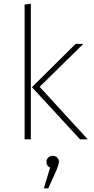

<svg xmlns="http://www.w3.org/2000/svg" viewBox="-20 -759 512 1046"><path d="M148 -739V0H114V-734ZM434 -520 196 -286 458 0H416L154 -284L392 -520ZM267 90Q283 90 292 99.5Q301 109 301 123Q301 138 282 181L243 267H219L253 154Q233 145 233 123Q233 109 242.5 99.5Q252 90 267 90Z"/></svg>

Font: Fira Sans UltraLight
Style: Regular
Weight: 200
Designer: Carrois Corporate & Edenspiekermann AG
Foundry: Carrois Corporate GbR & Edenspiekermann AG
Version: Version 4.106;PS 004.106;hotconv 1.0.70;makeotf.lib2.5.58329